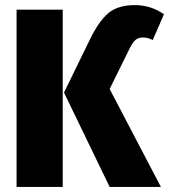

<svg xmlns="http://www.w3.org/2000/svg" viewBox="-20 -733 663 753"><path d="M231 -370 332 -577Q368 -651 405.5 -682Q443 -713 509 -713Q572 -713 623 -677L579 -576Q559 -586 541 -586Q523 -586 511.5 -576.5Q500 -567 487 -540L410 -384L611 0H410ZM226 -695V0H45V-695Z"/></svg>

Font: Fira Sans Condensed ExtraBold
Style: Regular
Weight: 800
Width: 3
Designer: Carrois Corporate & Edenspiekermann AG
Foundry: Carrois Corporate GbR & Edenspiekermann AG
Version: Version 4.203